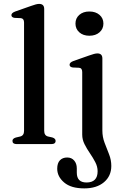

<svg xmlns="http://www.w3.org/2000/svg" viewBox="-20 -758 648 1010"><path d="M212.5 -711V-70Q212.5 -45 232.5 -40L255 -35Q272.5 -29.5 272.5 -17Q272.5 0 249.5 0H68Q45.5 0 45.5 -17Q45.5 -29 63 -34.5L86.5 -40Q106.5 -45 106.5 -69.5V-639.5Q106.5 -660.5 90 -662.5L56.5 -664Q40 -666.5 40 -678.5Q40 -690 60 -697.5L142.5 -726.5Q172 -737.5 185.5 -737.5Q212.5 -737.5 212.5 -711ZM450 -570Q417.5 -570 397.2 -588Q377 -606 377 -634Q377 -662 397.2 -679.8Q417.5 -697.5 450 -697.5Q483 -697.5 503.5 -679.8Q524 -662 524 -634Q524 -606 503.5 -588Q483 -570 450 -570ZM518.5 -71.5Q518.5 -37.5 530.2 -6.8Q542 24 553.8 53.8Q565.5 83.5 565.5 115Q565.5 168 527 200.5Q488.5 233 423.5 233Q354 233 317.5 202Q281 171 281 129.5Q281 100 295.2 85.2Q309.5 70.5 333.5 70.5Q356.5 70.5 370.2 86.5Q384 102.5 384 128V150.5Q384 202 435.5 202Q493.5 201.5 493.5 143Q493.5 118.5 481.2 95Q469 71.5 453 48.2Q437 25 424.8 0.8Q412.5 -23.5 412.5 -50V-379Q412.5 -400 396 -401.5L362.5 -403Q346 -405.5 346 -417.5Q346 -429.5 366 -437L448.5 -466Q478.5 -477 492 -477Q518.5 -477 518.5 -450.5Z"/></svg>

Font: Fraunces 9pt S000
Style: Regular
Weight: 400
Version: Version 1.000; ttfautohint (v1.8.3)